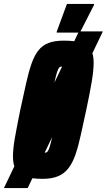

<svg xmlns="http://www.w3.org/2000/svg" viewBox="-57 -903 544 978"><path d="M-37 55 345 -743H467L84 55ZM160 8Q104 8 70.5 -3.5Q37 -15 23 -40Q9 -65 9 -105Q9 -146 19.5 -204.5Q30 -263 46 -342Q63 -420 76 -478.5Q89 -537 103.5 -578.5Q118 -620 138.5 -646Q159 -672 190 -684Q221 -696 268 -696Q325 -696 358.5 -685Q392 -674 406 -649.5Q420 -625 420 -585Q420 -544 410 -485Q400 -426 383 -346Q367 -273 354.5 -215.5Q342 -158 327.5 -116Q313 -74 292 -46.5Q271 -19 239 -5.5Q207 8 160 8ZM167 -125Q175 -125 180 -127Q185 -129 190 -139Q195 -149 201 -172.5Q207 -196 216.5 -237.5Q226 -279 239 -344Q260 -440 268.5 -485.5Q277 -531 277 -547Q277 -556 275 -559Q273 -562 270 -563Q267 -564 261 -564Q254 -564 249 -562Q244 -560 239 -549.5Q234 -539 228 -516Q222 -493 213 -451.5Q204 -410 190 -344Q177 -280 168 -239Q159 -198 155 -175Q151 -152 151 -140Q151 -133 153 -129.5Q155 -126 159 -125.5Q163 -125 167 -125ZM232 -737V-742L284 -883H422V-878L350 -737Z"/></svg>

Font: Saira ExtraCondensed Black
Style: Italic
Weight: 900
Width: 2
Italic angle: -12°
Designer: Hector Gatti with collaboration of the Omnibus-Type team
Foundry: Omnibus-Type
Version: Version 1.101